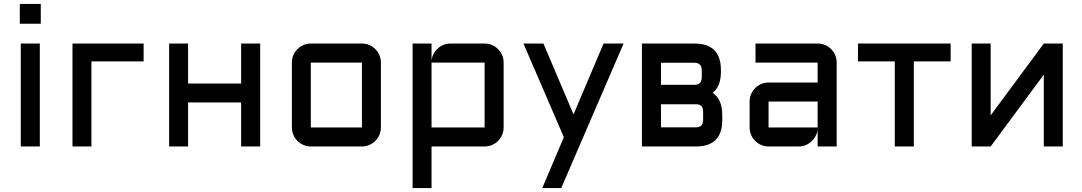

<svg xmlns="http://www.w3.org/2000/svg" viewBox="-20 -740 5465 970"><path d="M181.2 -520V0H85V-520ZM80.1 -720.2H186V-620.1H80.1Z M441.9 -429.7V0H346.2V-520H705.6V-429.7Z M930.2 -222.2V0H834.5V-520H930.2V-317.9H1198.2V-520H1294.4V0H1198.2V-222.2Z M1904.3 -96.2Q1904.3 -76.2 1896.7 -58.6Q1889.2 -41 1876.2 -28.1Q1863.3 -15.1 1845.9 -7.6Q1828.6 0 1808.6 0H1550.3Q1530.8 0 1513.2 -7.6Q1495.6 -15.1 1482.7 -28.1Q1469.7 -41 1462.2 -58.6Q1454.6 -76.2 1454.6 -96.2V-423.8Q1454.6 -443.8 1462.2 -461.4Q1469.7 -479 1482.7 -491.9Q1495.6 -504.9 1513.2 -512.5Q1530.8 -520 1550.3 -520H1808.6Q1828.6 -520 1845.9 -512.5Q1863.3 -504.9 1876.2 -491.9Q1889.2 -479 1896.7 -461.4Q1904.3 -443.8 1904.3 -423.8ZM1550.3 -423.8V-96.2H1808.6V-423.8Z M2524.4 -96.2Q2524.4 -76.2 2516.8 -58.6Q2509.3 -41 2496.3 -28.1Q2483.4 -15.1 2465.8 -7.6Q2448.2 0 2428.2 0H2160.2V210H2064.5V-520H2160.2V-432.1Q2161.6 -450.7 2169.9 -466.6Q2178.2 -482.4 2190.9 -494.4Q2203.6 -506.3 2220.5 -513.2Q2237.3 -520 2256.3 -520H2428.2Q2448.2 -520 2465.8 -512.5Q2483.4 -504.9 2496.3 -491.9Q2509.3 -479 2516.8 -461.4Q2524.4 -443.8 2524.4 -423.8ZM2428.2 -96.2V-423.8H2160.2V-96.2Z M2719.7 210 2828.6 -46.9 2624.5 -520H2725.6L2877.4 -162.1L3029.3 -520H3130.4L2815.4 210Z M3319.3 -311.5H3491.7Q3509.3 -313 3517.3 -322.3Q3525.4 -331.5 3525.4 -351.6V-383.8Q3525.4 -403.3 3516.4 -413.1Q3507.3 -422.9 3487.8 -422.9H3319.3ZM3319.3 -213.4V-96.7H3494.6Q3514.2 -96.7 3523.2 -106.2Q3532.2 -115.7 3532.2 -135.7V-174.3Q3532.2 -195.8 3523.2 -204.6Q3514.2 -213.4 3494.6 -213.4ZM3223.1 0V-520H3488.8Q3622.1 -520 3622.1 -386.2V-377.9Q3622.1 -340.8 3612.1 -314.5Q3602.1 -288.1 3580.1 -271Q3604 -255.4 3616.5 -227.5Q3628.9 -199.7 3628.9 -157.2V-133.3Q3628.9 0 3495.6 0Z M3767.1 -227.1Q3767.1 -247.1 3774.7 -264.4Q3782.2 -281.7 3795.2 -294.9Q3808.1 -308.1 3825.7 -315.7Q3843.3 -323.2 3862.8 -323.2H4110.8V-423.8H3796.9V-520H4110.8Q4130.9 -520 4148.4 -512.5Q4166 -504.9 4179 -491.9Q4191.9 -479 4199.5 -461.4Q4207 -443.8 4207 -423.8V0H4110.8V-87.9Q4109.4 -69.8 4101.1 -53.7Q4092.8 -37.6 4079.8 -25.6Q4066.9 -13.7 4050.3 -6.8Q4033.7 0 4015.1 0H3862.8Q3843.3 0 3825.7 -7.6Q3808.1 -15.1 3795.2 -28.1Q3782.2 -41 3774.7 -58.6Q3767.1 -76.2 3767.1 -96.2ZM3862.8 -96.2H4110.8V-227.1H3862.8Z M4314.5 -520H4782.7V-429.7H4596.7V0H4500.5V-429.7H4314.5Z M5253.4 -362.8 4984.9 0H4889.2V-520H4984.9V-157.2L5253.4 -520H5349.1V0H5253.4Z"/></svg>

Font: Aldrich [RUS by Daymarius]
Style: Regular
Weight: 400
Designer: Matthew Desmond
Foundry: Matthew Desmond
Version: Version 1.002 August 24, 2018